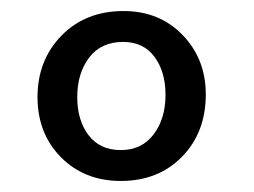

<svg xmlns="http://www.w3.org/2000/svg" viewBox="-20 -723 460 348"><path d="M120 -547Q120 -505 140.5 -478Q161 -451 199 -451Q237 -451 258.5 -479.5Q280 -508 280 -551Q280 -593 260 -620Q240 -647 203 -647Q163 -647 141.5 -618.5Q120 -590 120 -547ZM48 -547Q48 -614 91.5 -658.5Q135 -703 204 -703Q269 -703 311 -659.5Q353 -616 353 -552Q353 -483 310 -439Q267 -395 199 -395Q133 -395 90.5 -438Q48 -481 48 -547Z"/></svg>

Font: Overlock
Style: Bold
Weight: 700
Designer: Dario Muhafara
Foundry: Dario Manuel Muhafara
Version: Version 1.001